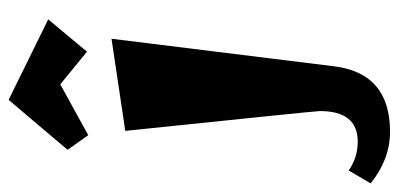

<svg xmlns="http://www.w3.org/2000/svg" viewBox="-312 -531 926 446"><g transform="rotate(-90 151.0 -308.0)"><path d="M116 -28Q116 -38 70 -480Q70 -480 284 -512L220 5Q204 135 68 135Q4 135 -52 90Q-52 90 -22 39Q8 60 45 60Q116 60 116 -28ZM26 -614 142 -751 329 -659 254 -569 178 -631 60 -566Z"/></g></svg>

Font: Joti One
Style: Regular
Weight: 400
Designer: Eduardo Rodriguez Tunni
Foundry: Eduardo Rodriguez Tunni
Version: Version 1.001